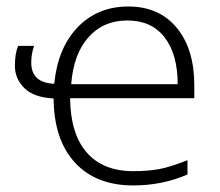

<svg xmlns="http://www.w3.org/2000/svg" viewBox="-20 -561 676 591"><path d="M199.2 -301.8H526.9Q526.9 -394 486.6 -446Q446.3 -498 372.1 -498Q297.9 -498 252 -446Q206.1 -394 199.2 -301.8ZM36.1 -419.9H85Q76.2 -395.5 76.2 -368.2Q76.2 -306.2 147 -303.2Q157.7 -413.1 219 -477.1Q280.3 -541 375 -541Q469.7 -541 523.9 -475.6Q578.1 -410.2 578.1 -297.9V-258.8H195.8Q196.8 -149.4 246.8 -91.8Q296.9 -34.2 390.1 -34.2Q435.5 -34.2 470 -40.5Q504.4 -46.9 557.1 -67.9V-23.9Q479.5 9.8 390.1 9.8Q275.4 9.8 210.7 -60.5Q146 -130.9 145 -257.8Q83.5 -261.2 54.7 -290Q25.9 -318.8 25.9 -358.4Q25.9 -397.9 36.1 -419.9Z"/></svg>

Font: OpenSans-Light
Style: Regular
Weight: 300
Foundry: Ascender Corporation
Version: Version 1.10